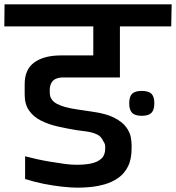

<svg xmlns="http://www.w3.org/2000/svg" viewBox="-58 -861 813 887"><path d="M597 -326Q566 -326 552.5 -339.5Q539 -353 539 -384Q539 -415 552.5 -428Q566 -441 597 -441Q628 -441 641.5 -428Q655 -415 655 -384Q655 -353 641.5 -339.5Q628 -326 597 -326ZM301 6Q272 6 230 1.5Q188 -3 143 -12Q98 -21 58 -34V-139Q80 -133 111.5 -126Q143 -119 176.5 -113.5Q210 -108 239.5 -104Q269 -100 287 -100Q328 -99 359.5 -105Q391 -111 409.5 -127.5Q428 -144 428 -174Q428 -181 428 -181Q428 -181 428 -180.5Q428 -180 428 -183Q428 -189 426.5 -194.5Q425 -200 419 -209Q410 -231 389 -240.5Q368 -250 342.5 -253.5Q317 -257 294 -260Q252 -267 209.5 -276.5Q167 -286 132 -303.5Q97 -321 76.5 -350Q56 -379 56 -424Q56 -422 56 -431.5Q56 -441 56 -453.5Q56 -466 56 -472Q56 -541 101 -573Q146 -605 224 -605H373V-739H-38L-37 -841H735L733 -739H496V-503H242Q219 -504 204 -498.5Q189 -493 181.5 -481.5Q174 -470 172 -453Q172 -448 172 -442.5Q172 -437 172 -433Q172 -415 180.5 -402.5Q189 -390 204.5 -381.5Q220 -373 243.5 -366.5Q267 -360 298.5 -355.5Q330 -351 369 -345Q434 -336 471 -316.5Q508 -297 525 -273.5Q542 -250 546 -228Q550 -206 550 -190V-176Q550 -125 533 -91.5Q516 -58 487.5 -38.5Q459 -19 425.5 -9.5Q392 0 359.5 3Q327 6 301 6Z"/></svg>

Font: Matangi
Style: Bold
Weight: 700
Designer: Prashant Pant
Foundry: The Graphic Ant
Version: Version 3.002